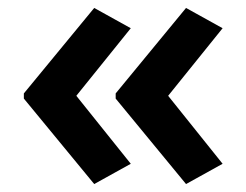

<svg xmlns="http://www.w3.org/2000/svg" viewBox="-20 -512 620 483"><path d="M40 -277V-264L217 -49L309 -100L172 -271L309 -441L217 -492ZM271 -277V-264L448 -49L540 -100L403 -271L540 -441L448 -492Z"/></svg>

Font: Noto Kufi Arabic SemiBold
Style: Regular
Weight: 600
Designer: Monotype Design Team, David Williams, Khaled Hosny
Foundry: Google LLC
Version: Version 2.109